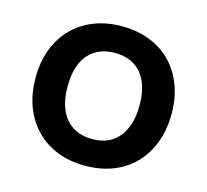

<svg xmlns="http://www.w3.org/2000/svg" viewBox="-104 -836 1044 967"><g transform="rotate(15 417.5 -352.5)"><path d="M418 11Q338 11 273 -14.5Q208 -40 161 -88Q114 -136 88.5 -203Q63 -270 63 -353Q63 -436 88.5 -503Q114 -570 161 -617.5Q208 -665 273 -690.5Q338 -716 418 -716Q497 -716 562.5 -690.5Q628 -665 674.5 -617.5Q721 -570 746.5 -503.5Q772 -437 772 -354Q772 -271 746.5 -203.5Q721 -136 674.5 -88Q628 -40 562.5 -14.5Q497 11 418 11ZM418 -128Q477 -128 518.5 -154.5Q560 -181 582.5 -231.5Q605 -282 605 -353Q605 -425 583 -475Q561 -525 519 -551Q477 -577 418 -577Q359 -577 316.5 -551Q274 -525 252 -475Q230 -425 230 -353Q230 -282 252 -231.5Q274 -181 316.5 -154.5Q359 -128 418 -128Z"/></g></svg>

Font: Nunito Sans 8pt ExtraBold
Style: Regular
Weight: 800
Version: Version 3.101;gftools[0.9.27]